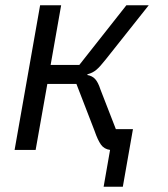

<svg xmlns="http://www.w3.org/2000/svg" viewBox="-20 -570 640 730"><path d="M398.5 0Q376 -3 363.8 -20.2Q351.5 -37.5 339.5 -72.5L270.5 -251H160L115.5 0H35.5L132.5 -550H212.5L172.5 -323H281.5L460.5 -550H545.5L382 -344Q360 -316 346.2 -304.5Q332.5 -293 314 -288L311 -285Q330 -282 341.5 -269.8Q353 -257.5 362 -229.5L420.5 -79H485.5L447 140H374Z"/></svg>

Font: JuliaMono Italic
Style: Regular
Weight: 400
Italic angle: -9°
Monospace: yes
Designer: cormullion
Foundry: corm
Version: Version 0.049; ttfautohint (v1.8.4)